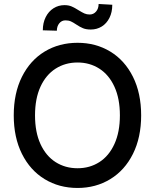

<svg xmlns="http://www.w3.org/2000/svg" viewBox="-20 -931 775 961"><path d="M368.2 9.8Q275.9 9.8 203.4 -34.4Q130.9 -78.6 89.8 -160.9Q48.8 -243.2 48.8 -353.5Q48.8 -464.4 89.8 -546.6Q130.9 -628.9 203.4 -672.9Q275.9 -716.8 368.2 -716.8Q459.5 -716.8 532 -672.9Q604.5 -628.9 645.5 -546.6Q686.5 -464.4 686.5 -353.5Q686.5 -243.2 645.5 -160.9Q604.5 -78.6 532 -34.4Q459.5 9.8 368.2 9.8ZM368.2 -618.2Q306.6 -618.2 258.3 -587.4Q210 -556.6 182.6 -497.1Q155.3 -437.5 155.3 -353.5Q155.3 -269.5 182.6 -210Q210 -150.4 258.3 -119.6Q306.6 -88.9 368.2 -88.9Q429.2 -88.9 477.3 -119.6Q525.4 -150.4 552.7 -210.2Q580.1 -270 580.1 -353.5Q580.1 -437.5 552.7 -497.1Q525.4 -556.6 477.3 -587.4Q429.2 -618.2 368.2 -618.2ZM302.7 -905.3Q323.2 -905.3 338.6 -898.7Q354 -892.1 373 -879.9Q391.1 -868.7 402.8 -863.5Q414.6 -858.4 428.7 -858.4Q448.2 -858.4 460.9 -873.3Q473.6 -888.2 473.6 -911.1L542 -907.2Q542 -869.6 527.8 -841.6Q513.7 -813.5 489.3 -798.3Q464.8 -783.2 434.6 -783.2Q411.1 -783.2 395.3 -789.8Q379.4 -796.4 361.3 -808.6Q346.2 -818.8 334.7 -824Q323.2 -829.1 307.6 -829.1Q288.6 -829.1 276.6 -814.2Q264.6 -799.3 264.6 -777.3L194.3 -779.3Q194.3 -816.4 208.7 -845.2Q223.1 -874 247.8 -889.6Q272.5 -905.3 302.7 -905.3Z"/></svg>

Font: Pretendard JP Medium
Style: Regular
Weight: 500
Designer: Base glyphs from Inter by Rasmus Andersson; Hangeul glyphs from Noto Sans CJK(Source Han Sans) by Jang Soo-young and Kan
Foundry: Kil Hyung-jin
Version: Version 1.309